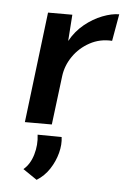

<svg xmlns="http://www.w3.org/2000/svg" viewBox="-49 -473 484 724"><g transform="rotate(5 193.0 -111.5)"><path d="M197 -419 190 -319Q211 -357 243 -383Q275 -409 310 -422.5Q345 -436 373 -436L355 -334Q309 -337 270.5 -316Q232 -295 208 -260Q184 -225 179 -185L156 0H54L105 -419ZM117 213 64 177Q89 156 100 118.5Q111 81 106 43L197 44Q201 72 192.5 104.5Q184 137 165 166Q146 195 117 213Z"/></g></svg>

Font: Josefin Sans Medium
Style: Italic
Weight: 500
Italic angle: -7°
Designer: Santiago Orozco
Foundry: Typemade
Version: Version 2.000